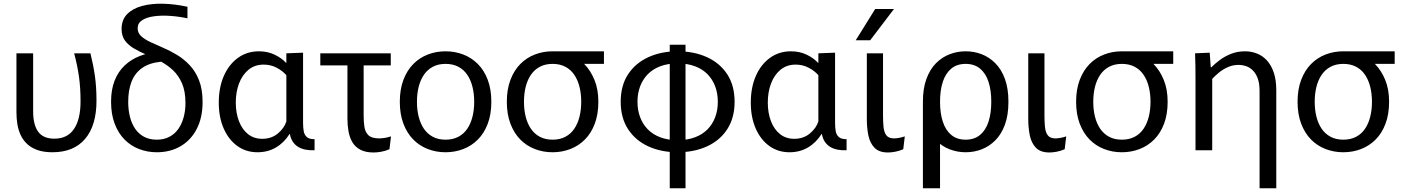

<svg xmlns="http://www.w3.org/2000/svg" viewBox="-20 -806 7552 1030"><path d="M261.4 10.8Q375.6 10.8 436.6 -61Q497.6 -132.8 497.6 -265.6Q497.6 -339.7 489.1 -398.9Q480.6 -458.1 465.1 -520H377.8Q395.1 -455.1 403.6 -395.2Q412.1 -335.3 412.1 -261.7Q412.1 -166.4 377 -114.3Q341.9 -62.1 271.6 -62.1Q211.7 -62.1 184.7 -99.5Q157.8 -136.9 157.8 -207.8V-520H68.2V-203.5Q68.2 -169.8 73.5 -138.1Q78.9 -106.3 92 -79.2Q105.2 -52.1 127.2 -32.1Q149.3 -12 182.3 -0.6Q215.3 10.8 261.4 10.8Z M830.8 -527.6 843.9 -474.9Q781.2 -468.7 742.4 -441.3Q703.6 -413.9 685.7 -368Q667.8 -322.1 667.8 -260Q667.8 -216.8 677 -179.8Q686.3 -142.8 705.2 -115.1Q724.2 -87.4 753.1 -72.1Q781.9 -56.7 821.2 -56.7Q859.3 -56.7 888.3 -71.9Q917.3 -87.1 936.5 -114.1Q955.6 -141.2 965.2 -176.9Q974.9 -212.5 974.9 -253.4Q974.9 -316.4 956.4 -358.9Q938 -401.4 907.5 -429.7Q877.1 -458 840.5 -477.2Q803.9 -496.4 767 -512Q730.1 -527.6 699.6 -545.4Q669.2 -563.1 650.7 -587.8Q632.3 -612.6 632.3 -650.7Q632.3 -699.7 661.9 -730.1Q691.5 -760.4 741.8 -774Q792 -787.6 855.2 -786Q918.4 -784.4 985.6 -769.7V-707.7Q939.7 -717.6 892.6 -720.8Q845.6 -724.1 806.1 -718.6Q766.6 -713.2 742.5 -697.6Q718.4 -681.9 718.4 -653.9Q718.4 -629.5 737.2 -612.1Q756.1 -594.7 787.1 -580.1Q818.2 -565.5 855.6 -549.5Q893.1 -533.6 930.1 -511.2Q967.1 -488.8 998.1 -455.7Q1029.2 -422.7 1048 -374.7Q1066.8 -326.8 1066.8 -258.4Q1066.8 -174.7 1035.3 -114.1Q1003.8 -53.5 948.5 -21.4Q893.1 10.8 821.2 10.8Q770.6 10.8 726 -6.5Q681.4 -23.7 647.9 -57.7Q614.4 -91.6 595.1 -142.6Q575.8 -193.6 575.8 -260Q575.8 -325.3 594.9 -373.7Q614.1 -422.1 648.9 -454.9Q683.7 -487.7 730.1 -505.6Q776.6 -523.6 830.8 -527.6Z M1361.4 10.8Q1299.8 10.8 1253.2 -22.8Q1206.5 -56.4 1180.1 -116.5Q1153.7 -176.6 1153.7 -255.2Q1153.7 -336.6 1180.7 -398.4Q1207.7 -460.2 1256.4 -495.5Q1305.2 -530.8 1369.4 -530.8Q1415.9 -530.8 1453.7 -512.5Q1491.5 -494.2 1514.2 -469.2H1516.2V-520L1605.8 -523.4V-146.4Q1605.8 -123.4 1609.1 -103.4Q1612.3 -83.3 1625.6 -71.2Q1638.8 -59 1667.5 -59.4V0Q1641.1 1.2 1618.6 -3.3Q1596.1 -7.8 1579.2 -18.2Q1562.3 -28.7 1550.9 -45.6Q1539.6 -62.6 1535.1 -86.7H1533.1Q1503.4 -40 1459.9 -14.6Q1416.3 10.8 1361.4 10.8ZM1386.7 -61.3Q1436.3 -61.3 1470.4 -89.8Q1504.6 -118.3 1516.2 -154.3V-402.8Q1494.4 -427.1 1463.1 -443.3Q1431.7 -459.4 1394.7 -459.4Q1346.3 -459.4 1312.8 -431.6Q1279.3 -403.7 1262.1 -357.7Q1244.9 -311.6 1244.9 -255.9Q1244.9 -200.5 1261.8 -156.2Q1278.7 -111.8 1310.4 -86.6Q1342.1 -61.3 1386.7 -61.3Z M1984.2 12Q1940.7 12 1912.7 -3.1Q1884.8 -18.1 1870 -43.7Q1855.3 -69.3 1849.6 -101.4Q1843.9 -133.4 1843.9 -167.1V-520H1930.8V-185.7Q1930.8 -153.9 1934.8 -126Q1938.8 -98.1 1956.2 -80.8Q1973.7 -63.6 2014.2 -63.6Q2027.1 -63.6 2043.4 -66.1Q2059.7 -68.6 2077.6 -74.4L2069.3 -5.4Q2046.8 4.3 2024.8 8.1Q2002.9 12 1984.2 12ZM1698.3 -455.3V-520H2076.3V-455.3Z M2370.2 10.8Q2319.6 10.8 2275 -6.5Q2230.4 -23.7 2196.9 -57.7Q2163.4 -91.6 2144.1 -142.6Q2124.8 -193.6 2124.8 -260Q2124.8 -326.4 2144.1 -377.4Q2163.4 -428.4 2196.9 -462.3Q2230.4 -496.3 2275 -513.5Q2319.6 -530.8 2370.2 -530.8Q2420.8 -530.8 2465.4 -513.5Q2510.1 -496.3 2543.8 -462.3Q2577.6 -428.4 2596.7 -377.4Q2615.8 -326.4 2615.8 -260Q2615.8 -193.6 2596.7 -142.6Q2577.6 -91.6 2543.8 -57.7Q2510.1 -23.7 2465.4 -6.5Q2420.8 10.8 2370.2 10.8ZM2370.2 -56.7Q2409.5 -56.7 2438.7 -72.1Q2467.9 -87.4 2486.6 -115.1Q2505.4 -142.8 2514.6 -179.8Q2523.9 -216.8 2523.9 -260Q2523.9 -303.2 2514.6 -340.2Q2505.4 -377.2 2486.6 -404.9Q2467.9 -432.6 2438.7 -447.9Q2409.5 -463.3 2370.2 -463.3Q2330.9 -463.3 2302.1 -447.9Q2273.2 -432.6 2254.2 -404.9Q2235.3 -377.2 2226 -340.2Q2216.8 -303.2 2216.8 -260Q2216.8 -216.8 2226 -179.8Q2235.3 -142.8 2254.2 -115.1Q2273.2 -87.4 2302.1 -72.1Q2330.9 -56.7 2370.2 -56.7Z M2944.3 10.8Q2893.7 10.8 2849.1 -6.5Q2804.5 -23.7 2771 -57.7Q2737.6 -91.6 2718.2 -142.6Q2698.9 -193.6 2698.9 -260Q2698.9 -326.4 2718.2 -377.4Q2737.6 -428.4 2771 -462.3Q2804.5 -496.3 2849.1 -513.5Q2893.7 -530.8 2944.3 -530.8Q2995.3 -530.8 3038.6 -513.7Q3081.9 -496.6 3115.2 -461.6Q3148.3 -427.8 3169.1 -377.3Q3189.9 -326.7 3189.9 -260Q3189.9 -193.6 3170.8 -142.6Q3151.7 -91.6 3117.9 -57.7Q3084.2 -23.7 3039.6 -6.5Q2994.9 10.8 2944.3 10.8ZM2944.3 -56.7Q2983.6 -56.7 3012.8 -72.1Q3042 -87.4 3060.7 -115.1Q3079.5 -142.8 3088.7 -179.8Q3098 -216.8 3098 -260Q3098 -303.2 3088.7 -340.2Q3079.5 -377.2 3060.7 -404.9Q3042 -432.6 3012.8 -447.9Q2983.6 -463.3 2944.3 -463.3Q2905.1 -463.3 2876.2 -447.9Q2847.3 -432.6 2828.3 -404.9Q2809.4 -377.2 2800.1 -340.2Q2790.9 -303.2 2790.9 -260Q2790.9 -216.8 2800.1 -179.8Q2809.4 -142.8 2828.3 -115.1Q2847.3 -87.4 2876.2 -72.1Q2905.1 -56.7 2944.3 -56.7ZM2944.7 -463.3V-530.8H3219.9V-463.3Z M3615.2 10.8Q3526.8 10.8 3457.9 -20.8Q3389.1 -52.3 3349.4 -112.9Q3309.8 -173.6 3309.8 -260Q3309.8 -347.1 3349.4 -407.4Q3389.1 -467.7 3457.9 -499.2Q3526.8 -530.8 3615.2 -530.8Q3703.7 -530.8 3772.8 -499.2Q3842 -467.7 3881.4 -407.4Q3920.8 -347.1 3920.8 -260Q3920.8 -173.6 3881.4 -112.9Q3842 -52.3 3772.8 -20.8Q3703.7 10.8 3615.2 10.8ZM3615.2 -54.3Q3668.4 -54.3 3708.7 -69.6Q3749 -84.9 3776.1 -112.7Q3803.1 -140.6 3817 -178.1Q3830.8 -215.6 3830.8 -260Q3830.8 -304.4 3817 -341.9Q3803.1 -379.4 3776.1 -407.3Q3749 -435.1 3708.7 -450.4Q3668.4 -465.7 3615.2 -465.7Q3562 -465.7 3521.8 -450.4Q3481.7 -435.1 3454.6 -407.3Q3427.6 -379.4 3413.7 -341.9Q3399.8 -304.4 3399.8 -260Q3399.8 -215.6 3413.7 -178.1Q3427.6 -140.6 3454.6 -112.7Q3481.7 -84.9 3521.8 -69.6Q3562 -54.3 3615.2 -54.3ZM3572.9 204V-566H3657.5V204Z M4215.4 10.8Q4153.8 10.8 4107.2 -22.8Q4060.5 -56.4 4034.1 -116.5Q4007.7 -176.6 4007.7 -255.2Q4007.7 -336.6 4034.7 -398.4Q4061.7 -460.2 4110.4 -495.5Q4159.2 -530.8 4223.4 -530.8Q4269.9 -530.8 4307.7 -512.5Q4345.5 -494.2 4368.2 -469.2H4370.2V-520L4459.8 -523.4V-146.4Q4459.8 -123.4 4463.1 -103.4Q4466.3 -83.3 4479.6 -71.2Q4492.8 -59 4521.5 -59.4V0Q4495.1 1.2 4472.6 -3.3Q4450.1 -7.8 4433.2 -18.2Q4416.3 -28.7 4404.9 -45.6Q4393.6 -62.6 4389.1 -86.7H4387.1Q4357.4 -40 4313.9 -14.6Q4270.3 10.8 4215.4 10.8ZM4240.7 -61.3Q4290.3 -61.3 4324.4 -89.8Q4358.6 -118.3 4370.2 -154.3V-402.8Q4348.4 -427.1 4317.1 -443.3Q4285.7 -459.4 4248.7 -459.4Q4200.3 -459.4 4166.8 -431.6Q4133.3 -403.7 4116.1 -357.7Q4098.9 -311.6 4098.9 -255.9Q4098.9 -200.5 4115.8 -156.2Q4132.7 -111.8 4164.4 -86.6Q4196.1 -61.3 4240.7 -61.3Z M4825.6 -5.4Q4803.1 4.3 4781.7 8.1Q4760.4 12 4743.5 12Q4695.9 12 4671.4 -13.3Q4646.9 -38.6 4638.5 -79.5Q4630.2 -120.3 4630.2 -166.5V-520H4717.1V-185.1Q4717.1 -153.6 4719.7 -125.6Q4722.3 -97.6 4734.6 -80.6Q4746.9 -63.6 4776.4 -63.6Q4787.4 -63.6 4802.9 -66.3Q4818.3 -68.9 4833.8 -74.4ZM4570.7 -590 4675.1 -757.8H4775.9L4648.2 -590Z M5160.3 10.8Q5116.1 10.8 5074.7 -4.9Q5033.3 -20.7 5001 -53.4Q4968.6 -86.1 4949.8 -137.4Q4931 -188.7 4931 -260Q4931 -331.3 4949.8 -382.6Q4968.6 -433.9 5001 -466.6Q5033.3 -499.3 5074.7 -515.1Q5116.1 -530.8 5160.3 -530.8Q5205.4 -530.8 5246.3 -515.1Q5287.2 -499.3 5319.7 -466.6Q5352.2 -433.9 5371 -382.6Q5389.8 -331.3 5389.8 -260Q5389.8 -188.7 5371 -137.4Q5352.2 -86.1 5319.7 -53.4Q5287.2 -20.7 5246.3 -4.9Q5205.4 10.8 5160.3 10.8ZM4931 204V-260H5022.9V204ZM5160.3 -56.7Q5206.6 -56.7 5237.3 -81.9Q5268 -107.2 5282.9 -152.9Q5297.8 -198.6 5297.8 -260Q5297.8 -322 5282.9 -367.4Q5268 -412.8 5237.3 -438.1Q5206.6 -463.3 5160.3 -463.3Q5113.9 -463.3 5083.4 -438.1Q5052.8 -412.8 5037.9 -367.4Q5022.9 -322 5022.9 -260Q5022.9 -198.6 5037.9 -152.9Q5052.8 -107.2 5083.4 -81.9Q5113.9 -56.7 5160.3 -56.7Z M5691.6 -5.4Q5669.1 4.3 5647.7 8.1Q5626.4 12 5609.5 12Q5561.9 12 5537.4 -13.3Q5512.9 -38.6 5504.5 -79.5Q5496.2 -120.3 5496.2 -166.5V-520H5583.1V-185.1Q5583.1 -153.6 5585.7 -125.6Q5588.3 -97.6 5600.6 -80.6Q5612.9 -63.6 5642.4 -63.6Q5653.4 -63.6 5668.9 -66.3Q5684.3 -68.9 5699.8 -74.4Z M5998.3 10.8Q5947.7 10.8 5903.1 -6.5Q5858.5 -23.7 5825 -57.7Q5791.6 -91.6 5772.2 -142.6Q5752.9 -193.6 5752.9 -260Q5752.9 -326.4 5772.2 -377.4Q5791.6 -428.4 5825 -462.3Q5858.5 -496.3 5903.1 -513.5Q5947.7 -530.8 5998.3 -530.8Q6049.3 -530.8 6092.6 -513.7Q6135.9 -496.6 6169.2 -461.6Q6202.3 -427.8 6223.1 -377.3Q6243.9 -326.7 6243.9 -260Q6243.9 -193.6 6224.8 -142.6Q6205.7 -91.6 6171.9 -57.7Q6138.2 -23.7 6093.6 -6.5Q6048.9 10.8 5998.3 10.8ZM5998.3 -56.7Q6037.6 -56.7 6066.8 -72.1Q6096 -87.4 6114.7 -115.1Q6133.5 -142.8 6142.7 -179.8Q6152 -216.8 6152 -260Q6152 -303.2 6142.7 -340.2Q6133.5 -377.2 6114.7 -404.9Q6096 -432.6 6066.8 -447.9Q6037.6 -463.3 5998.3 -463.3Q5959.1 -463.3 5930.2 -447.9Q5901.3 -432.6 5882.3 -404.9Q5863.4 -377.2 5854.1 -340.2Q5844.9 -303.2 5844.9 -260Q5844.9 -216.8 5854.1 -179.8Q5863.4 -142.8 5882.3 -115.1Q5901.3 -87.4 5930.2 -72.1Q5959.1 -56.7 5998.3 -56.7ZM5998.7 -463.3V-530.8H6273.9V-463.3Z M6393.4 -375.5Q6393.4 -417.7 6392.9 -452.7Q6392.4 -487.7 6391 -520L6469.6 -523.4L6475.2 -445.2H6478.4Q6496.2 -463.1 6522.6 -483.1Q6548.9 -503.1 6583.3 -516.9Q6617.6 -530.8 6659.1 -530.8Q6692.3 -530.8 6722.4 -519.1Q6752.6 -507.4 6775.8 -482.5Q6799.1 -457.5 6812.9 -417.7Q6826.7 -377.9 6826.7 -321.7V204H6737.1V-317.7Q6737.1 -358.9 6726.9 -386.1Q6716.7 -413.2 6700.2 -429Q6683.7 -444.8 6664.2 -451.4Q6644.6 -457.9 6625.9 -457.9Q6593.8 -457.9 6567 -445.9Q6540.1 -434 6519.1 -416.6Q6498.1 -399.2 6483 -382.7V0H6393.4Z M7186.3 10.8Q7135.7 10.8 7091.1 -6.5Q7046.5 -23.7 7013 -57.7Q6979.6 -91.6 6960.2 -142.6Q6940.9 -193.6 6940.9 -260Q6940.9 -326.4 6960.2 -377.4Q6979.6 -428.4 7013 -462.3Q7046.5 -496.3 7091.1 -513.5Q7135.7 -530.8 7186.3 -530.8Q7237.3 -530.8 7280.6 -513.7Q7323.9 -496.6 7357.2 -461.6Q7390.3 -427.8 7411.1 -377.3Q7431.9 -326.7 7431.9 -260Q7431.9 -193.6 7412.8 -142.6Q7393.7 -91.6 7359.9 -57.7Q7326.2 -23.7 7281.6 -6.5Q7236.9 10.8 7186.3 10.8ZM7186.3 -56.7Q7225.6 -56.7 7254.8 -72.1Q7284 -87.4 7302.7 -115.1Q7321.5 -142.8 7330.7 -179.8Q7340 -216.8 7340 -260Q7340 -303.2 7330.7 -340.2Q7321.5 -377.2 7302.7 -404.9Q7284 -432.6 7254.8 -447.9Q7225.6 -463.3 7186.3 -463.3Q7147.1 -463.3 7118.2 -447.9Q7089.3 -432.6 7070.3 -404.9Q7051.4 -377.2 7042.1 -340.2Q7032.9 -303.2 7032.9 -260Q7032.9 -216.8 7042.1 -179.8Q7051.4 -142.8 7070.3 -115.1Q7089.3 -87.4 7118.2 -72.1Q7147.1 -56.7 7186.3 -56.7ZM7186.7 -463.3V-530.8H7461.9V-463.3Z"/></svg>

Font: Murecho Thin
Style: Regular
Weight: 100
Designer: Neil Summerour
Foundry: Positype
Version: Version 1.010